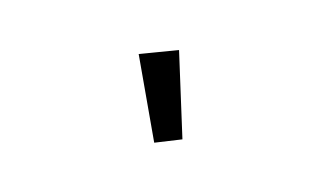

<svg xmlns="http://www.w3.org/2000/svg" viewBox="-40 -880 680 395"><g transform="rotate(15 300.0 -682.5)"><path d="M302.9 -583.8 357.2 -605.5 302.9 -781.2 224.8 -751.8Z"/></g></svg>

Font: Margiela Mono Italic Text It
Style: Regular
Weight: 400
Designer: Mike Abbink, Paul van der Laan, Pieter van Rosmalen
Foundry: Bold Monday
Version: Version 2.003 2021